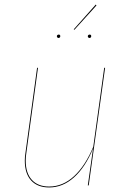

<svg xmlns="http://www.w3.org/2000/svg" viewBox="-20 -815 557 844"><path d="M89 -109Q89 -126 92 -144L143 -517H147L96 -144Q93 -126 93 -109Q93 -54 120 -24.5Q147 5 196 5Q256 5 305.5 -40.5Q355 -86 390 -170L438 -517H442L370 0H366L389 -162Q355 -80 305.5 -35.5Q256 9 196 9Q145 9 117 -21.5Q89 -52 89 -109ZM404 -791 307 -684 304 -686 401 -795ZM230 -656Q230 -659 232.5 -661Q235 -663 238 -663Q245 -663 245 -656Q245 -653 243 -650.5Q241 -648 237 -648Q234 -648 232 -650.5Q230 -653 230 -656ZM366 -656Q366 -659 368.5 -661Q371 -663 374 -663Q381 -663 381 -656Q381 -653 379 -650.5Q377 -648 373 -648Q370 -648 368 -650.5Q366 -653 366 -656Z"/></svg>

Font: Fira Sans Condensed Four
Style: Italic
Weight: 100
Width: 3
Italic angle: -8°
Designer: bBox Type GmbH & Carrois Corporate GbR & Edenspiekermann AG
Foundry: bBox Type GmbH & Carrois Corporate GbR & Edenspiekermann AG
Version: Version 4.301